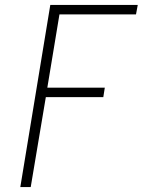

<svg xmlns="http://www.w3.org/2000/svg" viewBox="-20 -540 640 775"><path d="M62 215 183 -520H536L529 -482H220L171 -186H403L397 -148H165L104 215Z"/></svg>

Font: Iosevka Etoile XLtObl
Style: Regular
Weight: 200
Italic angle: -9°
Designer: Belleve Invis
Foundry: Belleve Invis
Version: Version 15.5.2; ttfautohint (v1.8.4)